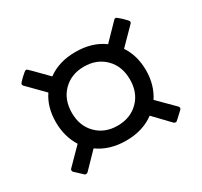

<svg xmlns="http://www.w3.org/2000/svg" viewBox="-105 -755 773 736"><g transform="rotate(-30 281.5 -387.0)"><path d="M482 -156Q475 -156 472 -159L406 -228Q355 -190 281 -190Q208 -190 157 -227L91 -159Q88 -156 82 -156Q78 -156 76 -159L45 -188Q41 -191 41 -196Q41 -200 44 -203L113 -273Q82 -322 82 -386Q82 -452 114 -499L44 -570Q41 -573 41 -578Q41 -582 59.5 -599.5Q78 -617 82 -617Q83 -617 85.5 -617Q88 -617 158 -545Q208 -582 281 -582Q355 -582 405 -545L472 -614Q475 -618 480 -618Q484 -618 503 -600Q522 -582 522 -578Q522 -573 519 -570L449 -499Q481 -451 481 -386Q481 -322 449 -273L519 -203Q522 -200 522 -196Q522 -191 518 -188Q484 -156 482 -156ZM281 -256Q338 -256 374 -292Q410 -328 410 -386Q410 -445 374 -481Q338 -517 281 -517Q225 -517 189 -481Q153 -445 153 -386Q153 -328 189 -292Q225 -256 281 -256Z"/></g></svg>

Font: YamahaIndonesia935. App
Style: Regular
Weight: 400
Designer: Dalton Maag Ltd
Foundry: Dalton Maag Ltd
Version: Version 1.002; January 01, 2024; Regular/Italic